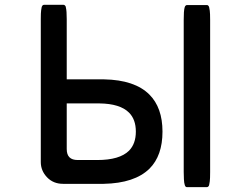

<svg xmlns="http://www.w3.org/2000/svg" viewBox="-20 -748 1040 795"><path d="M256.3 -319.8V-130.9Q256.3 -107.9 267.6 -96.7Q278.8 -85.4 301.8 -85.4H382.8Q475.1 -85.4 514.2 -124Q542.5 -152.8 542.5 -203.1Q542.5 -253.4 514.2 -281.7Q477.1 -318.8 391.6 -319.8ZM740.7 -665Q740.7 -688.5 741.5 -696.8Q742.2 -705.1 742.9 -709.7Q743.7 -714.4 744.6 -717.3Q746.1 -722.7 748 -724.1Q751 -727.1 753.9 -727.1H836.9Q839.8 -727.1 841.8 -725.1Q844.7 -722.7 845.9 -718.5Q847.2 -714.4 848.6 -703.6Q850.1 -692.9 850.1 -665V-36.1Q850.1 -7.8 848.6 3.2Q847.2 14.2 845.9 18.3Q844.7 22.5 842.8 23.9Q839.8 26.9 836.9 26.9H753.9Q747.6 26.9 745.1 18.1Q742.2 9.8 741.5 -6.1Q740.7 -22 740.7 -36.1ZM256.3 -419.4H411.1Q538.1 -417 598.6 -356.4Q652.8 -302.2 652.8 -202.9Q652.8 -103.5 599.1 -49.8Q537.6 10.7 409.2 13.2H241.2Q200.7 13.2 174.8 -13.9Q148.9 -41 148.9 -77.1V-668.9Q148.9 -695.3 150.4 -705.6Q151.9 -715.8 152.8 -719.7L156.2 -725.6Q158.7 -728 162.1 -728H243.2Q246.6 -728 248 -726.1Q251 -723.6 252 -720.9Q252.9 -718.3 252.9 -716.3Q256.3 -703.6 256.3 -668.9Z"/></svg>

Font: YuPearl-Medium
Style: Medium
Weight: 500
Designer: Max Yao
Foundry: Max-Everyday
Version: Version 1.011; ttfautohint (v1.8.3)